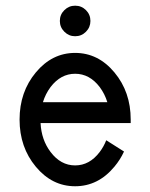

<svg xmlns="http://www.w3.org/2000/svg" viewBox="-20 -645 528 675"><path d="M244.1 9.8Q163.1 9.8 106 -58.8Q48.8 -127.4 48.8 -224.6Q48.8 -321.8 106 -390.4Q163.1 -459 244.1 -459Q325.2 -459 382.3 -390.4Q439.5 -321.8 439.5 -224.6V-212.4H122.6Q125.5 -153.3 157.7 -110.8Q193.4 -63.5 244.1 -63.5Q294.9 -63.5 330.6 -110.8Q344.7 -129.4 353.5 -151.9L416 -112.3Q402.8 -83.5 382.3 -59.1Q325.2 9.8 244.1 9.8ZM357.4 -285.6Q348.6 -314.5 330.6 -338.9Q294.9 -385.7 244.1 -385.7Q193.4 -385.7 157.7 -338.9Q139.6 -314.5 130.9 -285.6ZM244.1 -517.6Q222.2 -517.6 206.3 -533.4Q190.4 -549.3 190.4 -571.3Q190.4 -593.8 206.3 -609.4Q222.2 -625 244.1 -625Q266.6 -625 282.2 -609.4Q297.9 -593.8 297.9 -571.3Q297.9 -549.3 282.2 -533.4Q266.6 -517.6 244.1 -517.6Z"/></svg>

Font: Catrinity
Style: Regular
Weight: 400
Designer: Alexander Lange
Foundry: High-Logic / Made with FontCreator
Version: Version 2.090;May 20, 2024;FontCreator 15.0.0.2974 64-bit